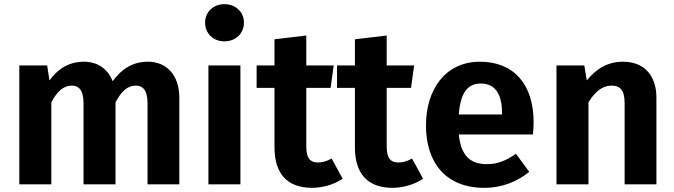

<svg xmlns="http://www.w3.org/2000/svg" viewBox="-20 -887 3246 924"><path d="M692 -590C619 -590 566 -556 522 -496C499 -556 449 -590 384 -590C313 -590 260 -557 218 -500L207 -572H73V0H227V-395C255 -446 284 -475 326 -475C356 -475 382 -457 382 -391V0H536V-395C564 -446 592 -475 634 -475C664 -475 690 -457 690 -391V0H843V-417C843 -525 782 -590 692 -590Z M1060 -867C1005 -867 967 -828 967 -778C967 -727 1005 -688 1060 -688C1115 -688 1154 -727 1154 -778C1154 -828 1115 -867 1060 -867ZM1137 -572H983V0H1137Z M1576 -124C1552 -111 1532 -105 1511 -105C1472 -105 1454 -126 1454 -183V-464H1571L1586 -572H1454V-716L1301 -698V-572H1215V-464H1301V-179C1301 -52 1361 16 1480 17C1531 17 1587 2 1629 -27Z M1963 -124C1939 -111 1919 -105 1898 -105C1859 -105 1841 -126 1841 -183V-464H1958L1973 -572H1841V-716L1688 -698V-572H1602V-464H1688V-179C1688 -52 1748 16 1867 17C1918 17 1974 2 2016 -27Z M2548 -299C2548 -482 2452 -590 2290 -590C2123 -590 2030 -456 2030 -283C2030 -104 2126 17 2310 17C2399 17 2471 -15 2527 -60L2463 -147C2413 -112 2372 -97 2324 -97C2250 -97 2199 -130 2188 -240H2545C2546 -256 2548 -280 2548 -299ZM2396 -336H2188C2196 -445 2233 -485 2294 -485C2367 -485 2396 -429 2396 -342Z M2978 -590C2906 -590 2850 -557 2804 -500L2792 -572H2658V0H2812V-395C2844 -446 2879 -475 2923 -475C2961 -475 2986 -457 2986 -391V0H3139V-417C3139 -525 3079 -590 2978 -590Z"/></svg>

Font: Glow Sans TC Normal
Style: Bold
Weight: 700
Designer: Ryoko NISHIZUKA (kana, bopomofo & ideographs); Paul D. Hunt (Latin, Greek & Cyrillic); Sandoll Communications, Soo-young
Version: Version 0.93